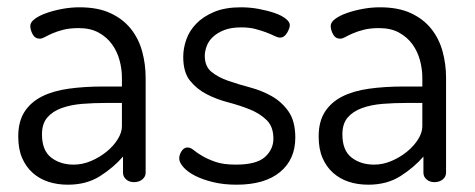

<svg xmlns="http://www.w3.org/2000/svg" viewBox="-20 -499 1301 526"><path d="M198 -479Q248 -479 282.5 -463Q317 -447 338.5 -420Q360 -393 369.5 -358Q379 -323 379 -286V-26Q379 -15 370 -7.5Q361 0 347 0Q334 0 325.5 -7.5Q317 -15 317 -26V-70Q291 -40 254 -16.5Q217 7 166 7Q137 7 112.5 -1Q88 -9 69.5 -25.5Q51 -42 40.5 -66.5Q30 -91 30 -125Q30 -166 47 -192.5Q64 -219 94.5 -234.5Q125 -250 168 -256Q211 -262 263 -262H314V-286Q314 -310 307.5 -334Q301 -358 287 -377.5Q273 -397 250.5 -409.5Q228 -422 196 -422Q171 -422 153.5 -417.5Q136 -413 123.5 -407.5Q111 -402 103 -397.5Q95 -393 89 -393Q76 -393 69.5 -405Q63 -417 63 -428Q63 -438 75 -447Q87 -456 106.5 -463Q126 -470 150 -474.5Q174 -479 198 -479ZM314 -217H272Q237 -217 205.5 -214.5Q174 -212 149 -203Q124 -194 109.5 -177Q95 -160 95 -131Q95 -87 120 -67.5Q145 -48 182 -48Q206 -48 229.5 -58Q253 -68 272 -83.5Q291 -99 302.5 -117.5Q314 -136 314 -153Z M626 -48Q683 -48 706 -69Q729 -90 729 -119Q729 -152 710.5 -170Q692 -188 665 -199Q638 -210 605.5 -218.5Q573 -227 546 -241Q519 -255 500.5 -278Q482 -301 482 -343Q482 -367 490.5 -391Q499 -415 518 -434.5Q537 -454 567 -466.5Q597 -479 640 -479Q665 -479 689 -474.5Q713 -470 732 -463.5Q751 -457 762.5 -448Q774 -439 774 -430Q774 -422 766.5 -409Q759 -396 747 -396Q741 -396 732 -400.5Q723 -405 710 -410Q697 -415 680 -419.5Q663 -424 641 -424Q613 -424 594 -416.5Q575 -409 563 -397.5Q551 -386 546 -372Q541 -358 541 -346Q541 -317 559.5 -302Q578 -287 605.5 -277.5Q633 -268 665 -259.5Q697 -251 724.5 -235.5Q752 -220 770.5 -193.5Q789 -167 789 -122Q789 -62 747 -27.5Q705 7 628 7Q593 7 564 0Q535 -7 514.5 -17.5Q494 -28 482.5 -41Q471 -54 471 -65Q471 -75 477.5 -85Q484 -95 494 -95Q502 -95 511 -87.5Q520 -80 534.5 -71.5Q549 -63 570.5 -55.5Q592 -48 626 -48Z M1021 -479Q1071 -479 1105.5 -463Q1140 -447 1161.5 -420Q1183 -393 1192.5 -358Q1202 -323 1202 -286V-26Q1202 -15 1193 -7.5Q1184 0 1170 0Q1157 0 1148.5 -7.5Q1140 -15 1140 -26V-70Q1114 -40 1077 -16.5Q1040 7 989 7Q960 7 935.5 -1Q911 -9 892.5 -25.5Q874 -42 863.5 -66.5Q853 -91 853 -125Q853 -166 870 -192.5Q887 -219 917.5 -234.5Q948 -250 991 -256Q1034 -262 1086 -262H1137V-286Q1137 -310 1130.5 -334Q1124 -358 1110 -377.5Q1096 -397 1073.5 -409.5Q1051 -422 1019 -422Q994 -422 976.5 -417.5Q959 -413 946.5 -407.5Q934 -402 926 -397.5Q918 -393 912 -393Q899 -393 892.5 -405Q886 -417 886 -428Q886 -438 898 -447Q910 -456 929.5 -463Q949 -470 973 -474.5Q997 -479 1021 -479ZM1137 -217H1095Q1060 -217 1028.5 -214.5Q997 -212 972 -203Q947 -194 932.5 -177Q918 -160 918 -131Q918 -87 943 -67.5Q968 -48 1005 -48Q1029 -48 1052.5 -58Q1076 -68 1095 -83.5Q1114 -99 1125.5 -117.5Q1137 -136 1137 -153Z"/></svg>

Font: Dosis
Style: Book
Weight: 400
Designer: EdgarTolentino, PabloImpallari, IginoMarini
Foundry: EdgarTolentino, PabloImpallari, IginoMarini
Version: Version 1.007